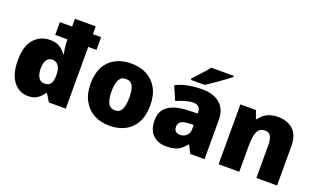

<svg xmlns="http://www.w3.org/2000/svg" viewBox="-80 -1212 2753 1667"><g transform="rotate(20 1296.5 -378.0)"><path d="M230 10Q148 10 95 -57Q42 -124 42 -251Q42 -386 100 -450Q158 -514 248 -514Q304 -514 339 -491Q374 -468 396 -434H400Q397 -446 391 -483Q385 -520 385 -565V-570H272V-688H385V-760H577V-688H653V-570H577V0H421L378 -70H371Q350 -37 316.5 -13.5Q283 10 230 10ZM326 -141Q367 -141 383.5 -165Q400 -189 401 -238V-250Q401 -303 379.5 -331.5Q358 -360 323 -360Q293 -360 273 -335.5Q253 -311 253 -249Q253 -207 270.5 -174Q288 -141 326 -141Z M1257 -278Q1257 -139 1183 -64.5Q1109 10 980 10Q900 10 838 -23.5Q776 -57 740.5 -121.5Q705 -186 705 -278Q705 -415 779 -489Q853 -563 983 -563Q1063 -563 1124.5 -530Q1186 -497 1221.5 -433.5Q1257 -370 1257 -278ZM899 -278Q899 -207 918 -169.5Q937 -132 982 -132Q1026 -132 1044.5 -169.5Q1063 -207 1063 -278Q1063 -349 1044.5 -385Q1026 -421 981 -421Q938 -421 918.5 -385Q899 -349 899 -278Z M1636 -563Q1741 -563 1800 -511Q1859 -459 1859 -363V0H1727L1690 -73H1686Q1663 -44 1638.5 -25.5Q1614 -7 1582 1.5Q1550 10 1504 10Q1432 10 1384 -34Q1336 -78 1336 -169Q1336 -258 1397.5 -301Q1459 -344 1576 -349L1668 -352V-360Q1668 -397 1650 -412.5Q1632 -428 1601 -428Q1568 -428 1528 -416.5Q1488 -405 1447 -387L1392 -513Q1440 -538 1500.5 -550.5Q1561 -563 1636 -563ZM1625 -245Q1573 -243 1551.5 -226.5Q1530 -210 1530 -180Q1530 -152 1545 -138.5Q1560 -125 1585 -125Q1620 -125 1644.5 -147Q1669 -169 1669 -204V-247ZM1851 -756Q1833 -742 1806 -721.5Q1779 -701 1748 -679.5Q1717 -658 1688.5 -638.5Q1660 -619 1640 -606H1513V-620Q1530 -639 1554 -664.5Q1578 -690 1602 -717Q1626 -744 1642 -766H1851Z M2335 -563Q2421 -563 2475 -515Q2529 -467 2529 -360V0H2338V-302Q2338 -357 2322 -385Q2306 -413 2271 -413Q2217 -413 2198.5 -369Q2180 -325 2180 -242V0H1989V-553H2133L2159 -480H2166Q2192 -519 2234.5 -541Q2277 -563 2335 -563Z"/></g></svg>

Font: Noto Kufi Arabic Black
Style: Regular
Weight: 900
Designer: Monotype Design Team, David Williams, Khaled Hosny
Foundry: Google LLC
Version: Version 2.109; ttfautohint (v1.8.4.7-5d5b)